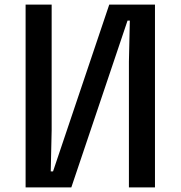

<svg xmlns="http://www.w3.org/2000/svg" viewBox="-20 -820 790 840"><path d="M544 0V-550L548 -730H538L292 0H92V-800H206V-250L202 -70H212L458 -800H658V0Z"/></svg>

Font: Martian Mono Custom sWd Rg
Style: Regular
Weight: 400
Width: 6
Monospace: yes
Designer: Alex Havermale
Foundry: Evil Martians
Version: Version 1.000